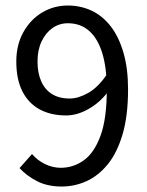

<svg xmlns="http://www.w3.org/2000/svg" viewBox="-20 -670 537 702"><path d="M205.1 12Q153.9 12 115.8 -7.4Q77.7 -26.9 51.4 -55.4L97.1 -106.8Q116.6 -83.8 144.5 -70.2Q172.5 -56.5 202 -56.5Q248 -56.5 286.2 -83.7Q324.4 -110.9 347.5 -173.6Q370.5 -236.2 370.5 -343.2Q370.5 -421.5 354 -475.5Q337.5 -529.4 305.8 -557.2Q274.1 -585 228.2 -585Q196.9 -585 171.9 -567.5Q147 -550 132.1 -518.7Q117.2 -487.4 117.2 -445.2Q117.2 -403.8 130.4 -373.4Q143.5 -343 169.6 -326.4Q195.8 -309.8 235.2 -309.8Q266.5 -309.8 303 -330.5Q339.5 -351.3 372.3 -400.1L375.3 -335.1Q345.7 -295.4 303.9 -271.6Q262.1 -247.9 221.5 -247.9Q166.2 -247.9 125.2 -270Q84.3 -292.1 61.9 -335.9Q39.6 -379.7 39.6 -445.2Q39.6 -506.2 65.5 -552.5Q91.4 -598.8 134.1 -624.3Q176.8 -649.8 228 -649.8Q275.2 -649.8 315.5 -630.7Q355.7 -611.6 385.2 -573.3Q414.7 -535 431.4 -477.3Q448.2 -419.7 448.2 -343.2Q448.2 -247.1 428.3 -179.3Q408.3 -111.5 374.2 -69.5Q340 -27.5 296.5 -7.7Q253 12 205.1 12Z"/></svg>

Font: Source Sans 3 Variable
Style: Regular
Weight: 200
Designer: Paul D. Hunt
Foundry: Adobe Systems Incorporated
Version: Version 3.026